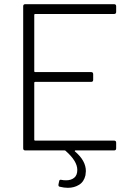

<svg xmlns="http://www.w3.org/2000/svg" viewBox="-20 -720 618 919"><path d="M526 -653H148Q144 -653 144 -649V-379Q144 -375 148 -375H416Q426 -375 426 -365V-338Q426 -328 416 -328H148Q144 -328 144 -324V-51Q144 -47 148 -47H526Q536 -47 536 -37V-10Q536 0 526 0H341Q339 0 338 2Q337 4 339 5Q391 49 391 99Q391 105 389 119Q382 150 358.5 164.5Q335 179 305 179Q287 179 267 174Q258 173 260 162L263 148Q264 138 275 141Q283 143 297 143Q320 143 335 131Q350 119 350 93Q350 51 294 2Q293 0 289 0H101Q91 0 91 -10V-690Q91 -700 101 -700H526Q536 -700 536 -690V-663Q536 -653 526 -653Z"/></svg>

Font: Barlow Light
Style: Regular
Weight: 300
Designer: Jeremy Tribby
Foundry: Tribby Type
Version: Version 1.422